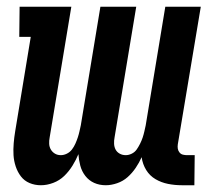

<svg xmlns="http://www.w3.org/2000/svg" viewBox="-20 -540 640 568"><path d="M101 8Q83 8 67.5 1.5Q52 -5 42 -18Q32 -31 26.5 -47.5Q21 -64 20 -81Q19 -98 20.5 -116Q22 -134 25 -152L71 -431H37L38 -520H191L127 -134Q125 -124 125.5 -114.5Q126 -105 130.5 -97.5Q135 -90 142.5 -85.5Q150 -81 160 -81Q169 -81 178 -85.5Q187 -90 193 -98Q199 -106 203 -115Q207 -124 210 -133Q213 -142 215 -151Q217 -160 219 -169L277 -520H383L319 -134Q317 -124 317.5 -114.5Q318 -105 322 -97.5Q326 -90 334 -85.5Q342 -81 352 -81Q361 -81 370 -85.5Q379 -90 384.5 -98Q390 -106 394.5 -115Q399 -124 402 -133Q405 -142 407 -151Q409 -160 411 -169L469 -520H574L506 -113Q505 -106 506 -100Q507 -94 511 -89Q515 -84 521 -82.5Q527 -81 533 -81H556L555 8H518Q497 8 477 4Q457 0 440 -10Q423 -20 412.5 -37Q402 -54 399 -75Q392 -59 381.5 -43.5Q371 -28 357.5 -16Q344 -4 326.5 2Q309 8 293 8Q274 8 258.5 1Q243 -6 232.5 -19.5Q222 -33 217.5 -50Q213 -67 212 -84Q205 -67 194.5 -50Q184 -33 170 -19.5Q156 -6 137.5 1Q119 8 101 8Z"/></svg>

Font: Iosevka HT Extended
Style: Bold Italic
Weight: 700
Width: 7
Italic angle: -9°
Monospace: yes
Designer: Belleve Invis
Foundry: Belleve Invis
Version: Version 32.3.0; ttfautohint (v1.8.4)